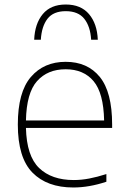

<svg xmlns="http://www.w3.org/2000/svg" viewBox="-20 -822 566 851"><path d="M305 9Q188.5 9 123.8 -57Q59 -123 59 -270Q59 -413.5 116.8 -480.8Q174.5 -548 271 -548Q368 -548 422.5 -480.8Q477 -413.5 477 -270V-255H95Q98 -130.5 153.5 -77.2Q209 -24 307 -24Q340.5 -24 375.8 -30.8Q411 -37.5 451.5 -50.5V-16.5Q375 9 305 9ZM271 -515Q191 -515 144.2 -462.5Q97.5 -410 95 -288H441.5Q439 -409.5 394.8 -462.2Q350.5 -515 271 -515ZM131.5 -646Q134.5 -717.5 169.8 -759.8Q205 -802 271.5 -802Q338.5 -802 374.5 -759.5Q410.5 -717 413.5 -646H384Q380.5 -705 353.5 -738.8Q326.5 -772.5 271.5 -772.5Q216.5 -772.5 190.5 -738.8Q164.5 -705 161 -646Z"/></svg>

Font: Encode Sans SemiExpanded SemiExpanded Thin
Style: Regular
Weight: 100
Width: 6
Designer: Multiple Designers
Foundry: Impallari Type
Version: Version 3.000; ttfautohint (v1.8.3) -l 8 -r 50 -G 200 -x 14 